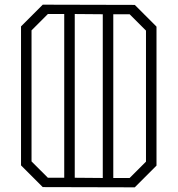

<svg xmlns="http://www.w3.org/2000/svg" viewBox="-20 -801 760 822"><path d="M650 -687V-92L557 1L163 0L70 -93V-688L163 -781L557 -780ZM185 -40H255V-741H185L115 -671V-110ZM300 -741V-40L420 -39V-740ZM605 -670 535 -740H465V-39H535L605 -109Z"/></svg>

Font: Kumar One Outline
Style: Regular
Weight: 400
Designer: Parimal Parmar
Foundry: Indian Type Foundry
Version: Version 1.000;PS 1.000;hotconv 1.0.88;makeotf.lib2.5.647800